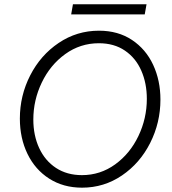

<svg xmlns="http://www.w3.org/2000/svg" viewBox="-20 -870 802 897"><path d="M72.8 -315.9Q72.8 -423.3 121.1 -517.8Q169.4 -612.3 254.2 -669.4Q338.9 -726.6 442.4 -726.6Q531.7 -726.6 596.7 -683.3Q661.6 -640.1 695.6 -566.9Q729.5 -493.7 729.5 -404.8Q729.5 -296.9 681.6 -202.1Q633.8 -107.4 549.8 -50.3Q465.8 6.8 363.3 6.8Q275.9 6.8 210 -35.4Q144 -77.6 108.4 -151.1Q72.8 -224.6 72.8 -315.9ZM666 -408.2Q666 -481 640.1 -540Q614.3 -599.1 563.7 -633.5Q513.2 -668 441.9 -668Q355 -668 284.9 -617.4Q214.8 -566.9 175.3 -484.6Q135.7 -402.3 135.7 -311.5Q135.7 -237.3 163.1 -178.2Q190.4 -119.1 241.7 -85.4Q293 -51.8 362.8 -51.8Q448.7 -51.8 518.1 -102.1Q587.4 -152.3 626.7 -234.6Q666 -316.9 666 -408.2ZM320.8 -850.1H664.6L656.2 -802.7H312.5Z"/></svg>

Font: Reddit Sans Chocolate Light
Style: Italic
Weight: 300
Italic angle: -11.25°
Designer: Stephen Hutchings
Version: Version 1.013